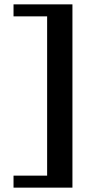

<svg xmlns="http://www.w3.org/2000/svg" viewBox="-20 -728 483 880"><path d="M42 77H196V-653H42V-708H312V132H42Z"/></svg>

Font: Khartiya
Style: Bold
Weight: 700
Version: Version 1.0.2